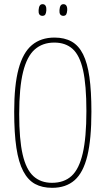

<svg xmlns="http://www.w3.org/2000/svg" viewBox="-20 -890 506 920"><path d="M230 10Q182 10 148 -8.5Q114 -27 91.5 -69.5Q69 -112 58.5 -182Q48 -252 48 -355Q48 -482 69 -560Q90 -638 133 -674Q176 -710 241 -710Q289 -710 323 -691Q357 -672 378 -630Q399 -588 408.5 -520.5Q418 -453 418 -355Q418 -223 398.5 -143Q379 -63 337.5 -26.5Q296 10 230 10ZM229 -14Q287 -14 323 -47Q359 -80 376.5 -155.5Q394 -231 394 -358Q394 -482 378 -553.5Q362 -625 328 -655.5Q294 -686 240 -686Q184 -686 146.5 -653Q109 -620 90.5 -545Q72 -470 72 -343Q72 -222 88.5 -150Q105 -78 140 -46Q175 -14 229 -14ZM182 -814Q172 -815 168 -822Q164 -829 165 -842Q166 -856 170.5 -863Q175 -870 184 -870Q194 -870 198.5 -862Q203 -854 202 -840Q201 -827 197 -820.5Q193 -814 182 -814ZM282 -814Q272 -815 268 -822Q264 -829 265 -842Q266 -856 270.5 -863Q275 -870 284 -870Q294 -870 298.5 -862Q303 -854 302 -840Q301 -827 297 -820.5Q293 -814 282 -814Z"/></svg>

Font: Yanone Kaffeesatz ExtraLight
Style: Regular
Weight: 200
Designer: Yanone (Cyrillic: Daniel Pouzeot, Huerta Tipografica, and Cyreal)
Foundry: Yanone
Version: Version 2.003